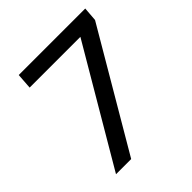

<svg xmlns="http://www.w3.org/2000/svg" viewBox="-192 -848 984 984"><g transform="rotate(-45 300.0 -356.0)"><path d="M199 0H89L479 -663L483 -627H90L96 -712H578L572 -635Z"/></g></svg>

Font: Muli SemiBold
Style: Italic
Weight: 600
Italic angle: -4.541°
Designer: Vernon Adams
Foundry: Vernon Adams
Version: Version 2.100; ttfautohint (v1.8.1.43-b0c9)